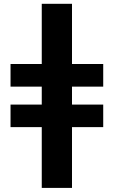

<svg xmlns="http://www.w3.org/2000/svg" viewBox="-20 -768 583 984"><path d="M349 -324V-232H509V-116.5H349V195H194V-116.5H34V-232H194V-324H34V-440H194V-748.5H349V-440H509V-324Z"/></svg>

Font: Lato ExtraBold
Style: Regular
Weight: 800
Designer: Lukasz Dziedzic with Adam Twardoch and Botio Nikoltchev
Foundry: tyPoland Lukasz Dziedzic
Version: Version 2.015; 2015-08-06; http://www.latofonts.com/